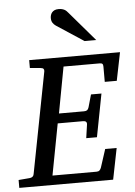

<svg xmlns="http://www.w3.org/2000/svg" viewBox="-76 -973 717 1019"><g transform="rotate(-5 282.5 -463.5)"><path d="M549.8 -521H485.8V-602.1Q485.8 -612.8 481.9 -616.9Q478 -621.1 466.8 -621.1H274.9L229 -375H362.8Q373.5 -375 379.2 -379.2Q384.8 -383.3 388.2 -394L407.2 -460.9H462.9L418.9 -231.9H361.8L372.1 -303.2Q375 -323.2 353 -323.2H217.8L166 -49.8H400.9Q411.6 -49.8 417.2 -55.4Q422.9 -61 425.8 -69.8L457 -166H518.1L484.9 0H-15.1V-42L43 -46.9Q64 -48.3 66.9 -65.9L170.9 -604Q172.4 -612.3 168.5 -617.7Q164.6 -623 151.9 -624L96.2 -628.9V-670.9H580.1ZM397.9 -746.1 252.9 -841.3Q242.7 -848.1 236.3 -858.2Q230 -868.2 230 -883.3Q230 -890.6 232.2 -898.4Q234.4 -906.2 239.5 -912.6Q244.6 -918.9 253.2 -923.1Q261.7 -927.2 274.9 -927.2Q285.6 -927.2 293.2 -925.3Q300.8 -923.3 306.6 -920.2Q312.5 -917 317.1 -912.4Q321.8 -907.7 326.2 -902.3L460 -746.1Z"/></g></svg>

Font: Charis SIL CyrE
Style: Italic
Weight: 400
Italic angle: -11°
Foundry: SIL International
Version: Version 5.000